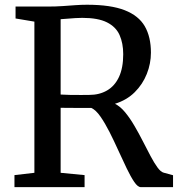

<svg xmlns="http://www.w3.org/2000/svg" viewBox="-20 -770 738 790"><path d="M39.5 0V-49.5L121.5 -59V-681L44 -694V-743H175Q209.5 -743 238.2 -745Q267 -747 291.2 -748.8Q315.5 -750.5 338 -750.5Q435.5 -750.5 493 -728Q550.5 -705.5 575.8 -661.8Q601 -618 601 -553.5Q601 -508.5 584 -465.8Q567 -423 534.2 -390.5Q501.5 -358 453 -343Q475 -332 495 -307.8Q515 -283.5 533.2 -252.2Q551.5 -221 568 -188.5Q584.5 -156 599.5 -127.8Q614.5 -99.5 628 -81Q641.5 -62.5 653.5 -59.5L692 -49V0H559.5Q547 0 532.5 -21.2Q518 -42.5 501.5 -76.8Q485 -111 467.2 -150.2Q449.5 -189.5 430.8 -226.5Q412 -263.5 393.2 -290.5Q374.5 -317.5 355.5 -326Q344.5 -326 326.5 -326Q308.5 -326 289 -326Q269.5 -326 253.2 -326.2Q237 -326.5 229.5 -326.5V-59L328 -49.5V0ZM347.5 -379.5Q389 -379.5 420.5 -397.8Q452 -416 469.5 -453.2Q487 -490.5 487 -547Q487 -592 472 -625.8Q457 -659.5 420.2 -678Q383.5 -696.5 318.5 -696.5Q304.5 -696.5 289.5 -695.5Q274.5 -694.5 259.2 -693.2Q244 -692 229.5 -691V-381Q244 -380 267.8 -379.5Q291.5 -379 314.2 -379.2Q337 -379.5 347.5 -379.5Z"/></svg>

Font: Merriweather Light 18pt
Style: Regular
Weight: 400
Version: Version 2.100